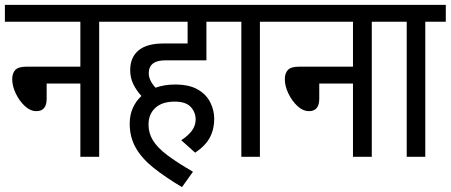

<svg xmlns="http://www.w3.org/2000/svg" viewBox="-20 -642 1845 786"><path d="M0 -622H470V-553H386V0H309V-300H171V-238Q171 -187 129 -187Q104 -187 81.5 -208Q59 -229 44.5 -259.5Q30 -290 30 -318Q30 -342 42.5 -355.5Q55 -369 87 -369H309V-553H0Z M722 -68Q750 -86 765.5 -107Q781 -128 781 -153Q781 -182 761 -204Q741 -226 695 -226Q644 -226 616 -200.5Q588 -175 588 -132Q588 -97 606 -67.5Q624 -38 664 -7.5Q704 23 770 61L725 124Q656 83 608 44.5Q560 6 535.5 -37.5Q511 -81 511 -135Q511 -172 524 -200.5Q537 -229 559 -249Q538 -272 525.5 -298Q513 -324 513 -355Q513 -407 547 -435.5Q581 -464 649 -464H748V-553H457V-622H908V-553H825V-395H657Q589 -395 589 -342Q589 -326 597 -310.5Q605 -295 617 -283Q653 -296 697 -296Q754 -296 789 -276Q824 -256 840.5 -223.5Q857 -191 857 -155Q857 -113 839 -79Q821 -45 779 -17Z M1044 -553V0H968V-553H896V-622H1128V-553Z M1116 -622H1586V-553H1502V0H1425V-300H1287V-238Q1287 -187 1245 -187Q1220 -187 1197.5 -208Q1175 -229 1160.5 -259.5Q1146 -290 1146 -318Q1146 -342 1158.5 -355.5Q1171 -369 1203 -369H1425V-553H1116Z M1721 -553V0H1645V-553H1573V-622H1805V-553Z"/></svg>

Font: Noto Sans Devanagari Condensed
Style: Regular
Weight: 400
Width: 3
Designer: Jelle Bosma - Monotype Design Team
Foundry: Monotype Imaging Inc.
Version: Version 2.004; ttfautohint (v1.8.4.7-5d5b)